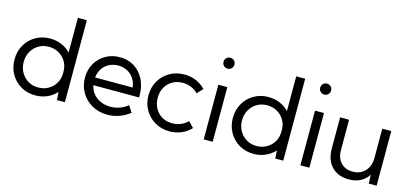

<svg xmlns="http://www.w3.org/2000/svg" viewBox="-63 -1193 3540 1657"><g transform="rotate(15 1706.5 -365.0)"><path d="M552.2 0H481L476.6 -71.3Q442.9 -33.7 394.5 -12Q346.2 9.8 288.6 9.8Q216.8 9.8 159.7 -23.4Q102.5 -56.6 69.6 -114.3Q36.6 -171.9 36.6 -244.1Q36.6 -316.9 69.6 -374.3Q102.5 -431.6 159.7 -464.8Q216.8 -498 288.6 -498Q344.2 -498 391.4 -478Q438.5 -458 472.2 -422.4V-732.4H552.2ZM295.9 -62.5Q344.7 -62.5 384.8 -85.2Q424.8 -107.9 448.5 -147.2Q472.2 -186.5 472.2 -236.3V-252.9Q472.2 -302.7 448.5 -342Q424.8 -381.3 384.8 -403.8Q344.7 -426.3 295.9 -426.3Q245.1 -426.3 205.1 -402.3Q165 -378.4 141.8 -337.4Q118.7 -296.4 118.7 -244.6Q118.7 -192.9 141.8 -151.6Q165 -110.4 205.1 -86.4Q245.1 -62.5 295.9 -62.5Z M1131.8 -60.1Q1041 9.8 931.6 9.8Q855.5 9.8 794.9 -24.4Q734.4 -58.6 699.5 -117.4Q664.6 -176.3 664.6 -250.5Q664.6 -321.8 696.8 -377.7Q729 -433.6 785.2 -465.8Q841.3 -498 912.6 -498Q985.8 -498 1041.7 -462.9Q1097.7 -427.7 1128.9 -365.2Q1160.2 -302.7 1160.2 -220.7V-205.1H751.5Q760.3 -162.1 786.6 -130.4Q813 -98.6 852.8 -81.1Q892.6 -63.5 941.4 -63.5Q1025.4 -63.5 1094.7 -118.7ZM748.5 -273.4H1084.5Q1079.1 -318.8 1056.4 -352.8Q1033.7 -386.7 997.8 -405.8Q961.9 -424.8 917 -424.8Q871.6 -424.8 835.2 -405.8Q798.8 -386.7 776.1 -352.8Q753.4 -318.8 748.5 -273.4Z M1678.2 -70.3Q1642.6 -31.7 1593.8 -11Q1544.9 9.8 1488.8 9.8Q1416 9.8 1358.2 -23.4Q1300.3 -56.6 1266.8 -114.3Q1233.4 -171.9 1233.4 -244.1Q1233.4 -316.9 1266.8 -374.3Q1300.3 -431.6 1358.2 -464.8Q1416 -498 1488.8 -498Q1544.4 -498 1593.3 -477.5Q1642.1 -457 1677.7 -418.5L1629.9 -368.2Q1604 -395.5 1568.1 -410.2Q1532.2 -424.8 1492.2 -424.8Q1440.9 -424.8 1401.1 -401.6Q1361.3 -378.4 1338.6 -337.9Q1315.9 -297.4 1315.9 -244.6Q1315.9 -191.9 1338.6 -150.9Q1361.3 -109.9 1401.1 -86.7Q1440.9 -63.5 1492.2 -63.5Q1532.2 -63.5 1568.4 -78.4Q1604.5 -93.3 1629.9 -120.1Z M1832.5 -642.6Q1812 -642.6 1798.1 -657Q1784.2 -671.4 1784.2 -691.9Q1784.2 -711.9 1798.1 -726.1Q1812 -740.2 1832.5 -740.2Q1853.5 -740.2 1867.7 -726.1Q1881.8 -711.9 1881.8 -691.9Q1881.8 -671.4 1867.7 -657Q1853.5 -642.6 1832.5 -642.6ZM1872.6 0H1792.5V-488.3H1872.6Z M2502.9 0H2431.6L2427.2 -71.3Q2393.6 -33.7 2345.2 -12Q2296.9 9.8 2239.3 9.8Q2167.5 9.8 2110.4 -23.4Q2053.2 -56.6 2020.3 -114.3Q1987.3 -171.9 1987.3 -244.1Q1987.3 -316.9 2020.3 -374.3Q2053.2 -431.6 2110.4 -464.8Q2167.5 -498 2239.3 -498Q2294.9 -498 2342 -478Q2389.2 -458 2422.9 -422.4V-732.4H2502.9ZM2246.6 -62.5Q2295.4 -62.5 2335.4 -85.2Q2375.5 -107.9 2399.2 -147.2Q2422.9 -186.5 2422.9 -236.3V-252.9Q2422.9 -302.7 2399.2 -342Q2375.5 -381.3 2335.4 -403.8Q2295.4 -426.3 2246.6 -426.3Q2195.8 -426.3 2155.8 -402.3Q2115.7 -378.4 2092.5 -337.4Q2069.3 -296.4 2069.3 -244.6Q2069.3 -192.9 2092.5 -151.6Q2115.7 -110.4 2155.8 -86.4Q2195.8 -62.5 2246.6 -62.5Z M2696.3 -642.6Q2675.8 -642.6 2661.9 -657Q2647.9 -671.4 2647.9 -691.9Q2647.9 -711.9 2661.9 -726.1Q2675.8 -740.2 2696.3 -740.2Q2717.3 -740.2 2731.4 -726.1Q2745.6 -711.9 2745.6 -691.9Q2745.6 -671.4 2731.4 -657Q2717.3 -642.6 2696.3 -642.6ZM2736.3 0H2656.2V-488.3H2736.3Z M3337.4 0H3267.1L3264.2 -79.1Q3237.3 -36.1 3193.6 -13.2Q3149.9 9.8 3090.3 9.8Q2993.2 9.8 2936.8 -49.1Q2880.4 -107.9 2880.4 -210V-488.3H2960.4V-215.8Q2960.4 -146.5 2999.8 -105Q3039.1 -63.5 3104.5 -63.5Q3172.9 -63.5 3215.1 -108.4Q3257.3 -153.3 3257.3 -225.6V-488.3H3337.4Z"/></g></svg>

Font: Kumbh Sans
Style: Regular
Weight: 400
Version: Version 1.005